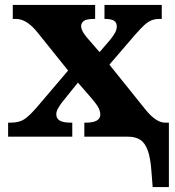

<svg xmlns="http://www.w3.org/2000/svg" viewBox="-20 -556 713 781"><path d="M596 141Q592 85 580.5 54.5Q569 24 549.5 12Q530 0 501 0H323V-57H328Q388 -57 388 -90Q388 -102 381.5 -116Q375 -130 350 -159L297 -220L231 -138Q222 -126 215.5 -114Q209 -102 209 -91Q209 -74 223 -65.5Q237 -57 270 -57H274V0H13V-57H22Q58 -57 79 -71Q100 -85 131 -121L257 -269L131 -426Q88 -479 45 -479H32V-536H367V-479H363Q331 -479 320.5 -470.5Q310 -462 310 -450Q310 -431 333 -404L385 -344L428 -394Q440 -409 447.5 -422Q455 -435 455 -448Q455 -466 442.5 -472.5Q430 -479 408 -479H405V-536H638V-479H629Q610 -479 595.5 -473Q581 -467 566 -453Q551 -439 529 -414L425 -293L572 -110Q595 -82 614.5 -69.5Q634 -57 652 -57H667V205H601Z"/></svg>

Font: Noto Serif ExtraBold
Style: Regular
Weight: 800
Designer: Monotype Design Team
Foundry: Monotype Imaging Inc.
Version: Version 2.014